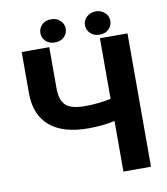

<svg xmlns="http://www.w3.org/2000/svg" viewBox="-92 -931 879 1008"><g transform="rotate(-10 347.5 -427.0)"><path d="M630.9 -710.9V0H483.9V-269.5Q417 -255.4 344.2 -255.4Q209 -255.4 138.9 -314.5Q68.8 -373.5 66.9 -485.4V-710.9H213.9V-488.3Q214.4 -427.2 243.4 -400.4Q272.5 -373.5 344.2 -373.5Q417 -373.5 483.9 -387.7V-710.9ZM418.5 -791.5Q418.5 -817.9 438.2 -835.7Q458 -853.5 486.3 -853.5Q515.1 -853.5 534.4 -835.4Q553.7 -817.4 553.7 -791.5Q553.7 -766.1 535.2 -747.8Q516.6 -729.5 486.3 -729.5Q456.1 -729.5 437.3 -747.8Q418.5 -766.1 418.5 -791.5ZM315.9 -791.5Q315.9 -765.6 296.9 -747.8Q277.8 -730 248 -730Q217.8 -730 199.2 -748Q180.7 -766.1 180.7 -791.5Q180.7 -816.9 199.2 -835.2Q217.8 -853.5 248 -853.5Q278.3 -853.5 297.1 -835.2Q315.9 -816.9 315.9 -791.5Z"/></g></svg>

Font: MAUL Bold
Style: Bold
Weight: 700
Designer: MAUL
Version: Version 1.0; 2020; ttfautohint (v1.8.3)